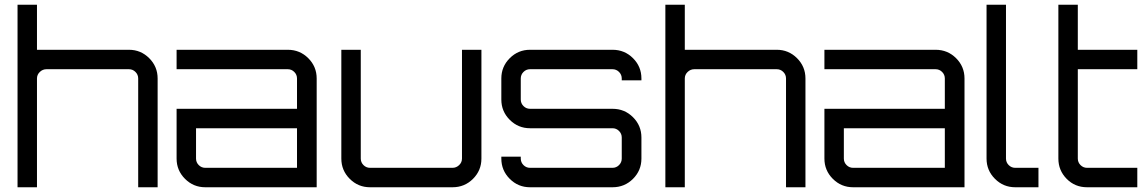

<svg xmlns="http://www.w3.org/2000/svg" viewBox="-20 -790 4842 810"><path d="M524 -580Q574 -580 609.5 -544.5Q645 -509 645 -459V0H563V-459Q563 -475 551.5 -486.5Q540 -498 524 -498H176Q160 -498 148 -486.5Q136 -475 136 -459V0H54V-770H136V-580Z M1194 -580Q1245 -580 1280.5 -544.5Q1316 -509 1316 -459V0H846Q796 0 760.5 -35.5Q725 -71 725 -121V-331H1233V-459Q1233 -475 1221.5 -486.5Q1210 -498 1194 -498H725V-580ZM1233 -82V-249H807V-121Q807 -105 818.5 -93.5Q830 -82 846 -82Z M1929 -580H2011V-121Q2011 -71 1975.5 -35.5Q1940 0 1889 0H1541Q1491 0 1455.5 -35.5Q1420 -71 1420 -121V-580H1502V-121Q1502 -105 1513.5 -93.5Q1525 -82 1541 -82H1889Q1905 -82 1917 -93.5Q1929 -105 1929 -121Z M2686 -459V-451H2603V-459Q2603 -475 2591.5 -486.5Q2580 -498 2564 -498H2216Q2200 -498 2188.5 -486.5Q2177 -475 2177 -459V-370Q2177 -354 2188.5 -342.5Q2200 -331 2216 -331H2564Q2615 -331 2650.5 -295.5Q2686 -260 2686 -210V-121Q2686 -71 2650.5 -35.5Q2615 0 2564 0H2216Q2166 0 2130.5 -35.5Q2095 -71 2095 -121V-129H2177V-121Q2177 -105 2188.5 -93.5Q2200 -82 2216 -82H2564Q2580 -82 2591.5 -93.5Q2603 -105 2603 -121V-210Q2603 -226 2591.5 -237.5Q2580 -249 2564 -249H2216Q2166 -249 2130.5 -284.5Q2095 -320 2095 -370V-459Q2095 -509 2130.5 -544.5Q2166 -580 2216 -580H2564Q2615 -580 2650.5 -544.5Q2686 -509 2686 -459Z M3257 -580Q3307 -580 3342.5 -544.5Q3378 -509 3378 -459V0H3296V-459Q3296 -475 3284.5 -486.5Q3273 -498 3257 -498H2909Q2893 -498 2881 -486.5Q2869 -475 2869 -459V0H2787V-770H2869V-580Z M3927 -580Q3978 -580 4013.5 -544.5Q4049 -509 4049 -459V0H3579Q3529 0 3493.5 -35.5Q3458 -71 3458 -121V-331H3966V-459Q3966 -475 3954.5 -486.5Q3943 -498 3927 -498H3458V-580ZM3966 -82V-249H3540V-121Q3540 -105 3551.5 -93.5Q3563 -82 3579 -82Z M4142 -770H4224V-121Q4224 -105 4235.5 -93.5Q4247 -82 4263 -82H4361V0H4263Q4213 0 4177.5 -35.5Q4142 -71 4142 -121Z M4778 -498H4527V-121Q4527 -105 4538.5 -93.5Q4550 -82 4566 -82H4778V0H4566Q4515 0 4480 -35.5Q4445 -71 4445 -121V-770H4527V-580H4778Z"/></svg>

Font: Orbitron
Style: Regular
Weight: 400
Designer: Matt McInerney
Foundry: Matt McInerney
Version: 1.000